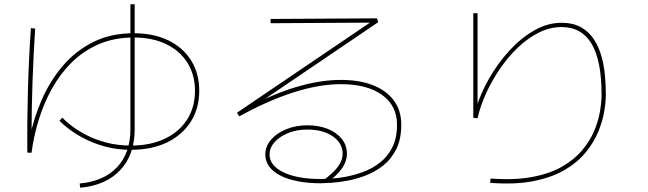

<svg xmlns="http://www.w3.org/2000/svg" viewBox="-20 -826 3040 901"><path d="M128 -109 108 -110Q107 -256 111 -402Q115 -548 125 -694L145 -692Q137 -569 132.5 -441Q128 -313 128 -181H120Q138 -271 176 -358Q214 -445 273.5 -515.5Q333 -586 416 -628Q499 -670 608 -670Q701 -670 770 -636.5Q839 -603 877 -542Q915 -481 915 -400Q915 -317 875 -254.5Q835 -192 763.5 -157.5Q692 -123 595 -123Q530 -123 474.5 -138Q419 -153 376 -175.5Q333 -198 303 -221Q273 -244 259 -260L273 -274Q287 -258 315.5 -236Q344 -214 385 -192.5Q426 -171 479 -157Q532 -143 595 -143Q686 -143 753.5 -175Q821 -207 858 -265Q895 -323 895 -400Q895 -475 859.5 -531.5Q824 -588 759.5 -619Q695 -650 608 -650Q516 -650 443.5 -618.5Q371 -587 316.5 -533Q262 -479 223.5 -409.5Q185 -340 161.5 -263Q138 -186 128 -109ZM356 55 354 35Q467 25 529.5 -41.5Q592 -108 592 -220V-806H612V-220Q612 -100 544.5 -28Q477 44 356 55Z M1485 34Q1425 34 1377 24.5Q1329 15 1295 -2.5Q1261 -20 1243 -45Q1225 -70 1225 -101Q1225 -139 1251.5 -170Q1278 -201 1323 -219.5Q1368 -238 1422 -238Q1477 -238 1518.5 -221Q1560 -204 1584 -174Q1608 -144 1608 -104Q1608 -70 1586 -37.5Q1564 -5 1515 32L1503 16Q1549 -19 1568.5 -47.5Q1588 -76 1588 -104Q1588 -154 1542 -186Q1496 -218 1422 -218Q1373 -218 1333 -202Q1293 -186 1269 -159.5Q1245 -133 1245 -101Q1245 -49 1310 -17.5Q1375 14 1485 14Q1499 14 1530.5 12.5Q1562 11 1602.5 3.5Q1643 -4 1685 -19.5Q1727 -35 1763 -63Q1799 -91 1821 -134.5Q1843 -178 1843 -241Q1843 -330 1773 -380.5Q1703 -431 1579 -431Q1478 -431 1357.5 -392.5Q1237 -354 1103 -280L1092 -297L1743 -738L1749 -720L1250 -717V-737L1749 -740L1755 -722L1187 -337L1183 -343Q1293 -397 1392.5 -424Q1492 -451 1579 -451Q1667 -451 1730.5 -426Q1794 -401 1828.5 -354Q1863 -307 1863 -241Q1863 -173 1839.5 -126Q1816 -79 1778 -49Q1740 -19 1695 -2Q1650 15 1607.5 22.5Q1565 30 1532 32Q1499 34 1485 34Z M2280 32 2282 12Q2395 20 2477.5 4.5Q2560 -11 2617.5 -44Q2675 -77 2711.5 -120.5Q2748 -164 2768 -211Q2788 -258 2795.5 -303Q2803 -348 2803 -383Q2803 -541 2756.5 -620Q2710 -699 2615 -699Q2561 -699 2509.5 -673.5Q2458 -648 2411.5 -604Q2365 -560 2327 -504.5Q2289 -449 2261.5 -389Q2234 -329 2221 -271L2201 -273V-764H2221V-316H2213Q2235 -387 2275.5 -458Q2316 -529 2370 -588Q2424 -647 2486.5 -683Q2549 -719 2615 -719Q2670 -719 2707.5 -697.5Q2745 -676 2768 -640Q2791 -604 2803 -560Q2815 -516 2819 -470Q2823 -424 2823 -383Q2823 -347 2815 -300.5Q2807 -254 2786 -204.5Q2765 -155 2727 -109Q2689 -63 2629 -28Q2569 7 2483 24Q2397 41 2280 32Z"/></svg>

Font: Murecho Thin Thin
Style: Regular
Weight: 250
Version: Version 1.010